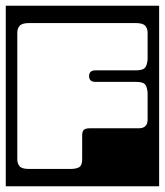

<svg xmlns="http://www.w3.org/2000/svg" viewBox="-40 -626 572 666"><path d="M-20 -606H512V20H-20ZM269 -362Q269 -382 291 -382H431Q455 -382 462.5 -390.5Q470 -399 472 -419V-513Q472 -527.5 463.5 -536.8Q455 -546 431 -546H61Q37 -546 28.5 -536.8Q20 -527.5 20 -513V-73Q20 -59 27.8 -49.5Q35.5 -40 60 -40H205Q224 -40 234.5 -46Q245 -52 245 -73V-156Q245 -169.5 250.5 -175.2Q256 -181 271 -181H441Q472 -181 472 -211V-305Q470 -326 462.5 -334Q455 -342 431 -342H291Q269 -342 269 -362Z"/></svg>

Font: Honk Rounded
Style: Regular
Weight: 400
Designer: Noopur Datye & Yesha Goshar
Foundry: Ek Type
Version: Version 1.000